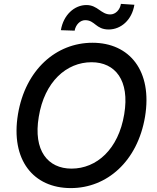

<svg xmlns="http://www.w3.org/2000/svg" viewBox="-20 -957 808 987"><path d="M725.5 -356.5C764.6 -592.7 646 -737.2 455.3 -737.2C269.2 -737.2 110.8 -599.4 72.4 -370C33.4 -134.2 152 9.9 344.1 9.9C529.1 9.9 686.8 -127.1 725.5 -356.5ZM179.3 -356.5C208.5 -536.9 321.7 -637.1 450.6 -637.1C572.4 -637.1 647.7 -544 618.6 -370C589.1 -189.6 476.6 -90.2 347.7 -90.2C226.2 -90.2 149.9 -182.5 179.3 -356.5ZM293 -801.8 363.6 -799.4C369.3 -830.3 392 -853.3 418 -853.3C468.8 -853.3 471.9 -805.4 539.1 -805.4C601.2 -805.8 658 -853.3 670.8 -932.5L601.6 -937.1C596.9 -906.6 573.9 -882.8 546.9 -882.8C498.9 -882.8 482.2 -931.1 424.4 -931.1C362.2 -931.1 305.8 -880 293 -801.8Z"/></svg>

Font: Magic Ui Pro Medium
Style: Italic
Weight: 500
Italic angle: -9.39999°
Designer: Stefan Endress, Andreas Faust
Version: Version 1.000;FEAKit 1.0